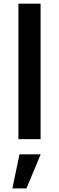

<svg xmlns="http://www.w3.org/2000/svg" viewBox="-20 -755 320 1042"><path d="M80 -735H200.3V0H80ZM47.2 267.5H123.6L200.8 82.5H85.7Z"/></svg>

Font: Tap Sans
Style: Regular
Weight: 400
Designer: Tap Payments
Foundry: Tap Payments
Version: Version 1.001;Glyphs 3.1.2 (3151)